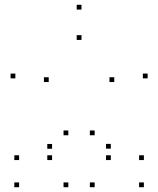

<svg xmlns="http://www.w3.org/2000/svg" viewBox="-20 -772 660 802"><path d="M457.3 -429.3V-449.3H437.3V-429.3ZM375.4 -207V-227H355.4V-207ZM375.4 10V-10H355.4V10ZM581 10V-10H561V10ZM581 -103.4V-123.4H561V-103.4ZM442.9 -103.4V-123.4H422.9V-103.4ZM442.9 -151V-171H422.9V-151ZM596.7 -444.7V-464.7H576.7V-444.7ZM320.4 -732V-752H300.4V-732ZM44.2 -444.7V-464.7H24.2V-444.7ZM197.5 -150.6V-170.6H177.5V-150.6ZM197.5 -103.4V-123.4H177.5V-103.4ZM59.8 -103.4V-123.4H39.8V-103.4ZM59.8 10V-10H39.8V10ZM265.4 10V-10H245.4V10ZM265.4 -207V-227H245.4V-207ZM183.5 -429.3V-449.3H163.5V-429.3ZM320.4 -605.2V-625.2H300.4V-605.2Z"/></svg>

Font: Monaspace Radon Dots Var
Style: Regular
Weight: 400
Designer: Riley Cran and the Lettermatic Team
Version: Version 1.100 (Monaspace Radon Dots)